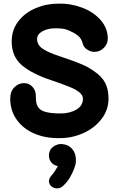

<svg xmlns="http://www.w3.org/2000/svg" viewBox="-20 -747 647 1051"><path d="M309 9Q375 9 436.5 -18.5Q498 -46 536 -96Q574 -145 574 -208Q574 -267 548 -306Q522 -345 459 -380Q421 -401 307 -439Q248 -458 215.5 -479Q183 -500 183 -533Q183 -559 211.5 -575.5Q240 -592 284 -592Q321 -592 341 -586Q361 -580 386 -566Q405 -555 416.5 -542Q428 -529 434 -505Q439 -487 458 -475Q477 -463 497 -463Q526 -463 548 -484.5Q570 -506 570 -536Q570 -592 531.5 -636.5Q493 -681 430 -705Q367 -729 299 -727Q233 -727 174.5 -702Q116 -677 80 -630Q44 -583 44 -520Q44 -438 99 -390.5Q154 -343 263 -307Q363 -273 392 -257Q434 -233 434 -207Q434 -168 398 -147Q362 -126 311 -126Q217 -126 194 -154Q182 -168 179 -184.5Q176 -201 176 -226Q176 -251 158 -271.5Q140 -292 111 -292Q82 -292 59 -269.5Q36 -247 36 -207Q36 -141 72 -91Q108 -41 170 -15Q232 11 309 9ZM329 267Q356 242 373 205Q388 177 395 145Q399 101 380 75Q363 50 335 44Q325 42 319 41.5Q313 41 298 43L281 50Q259 62 252 81Q245 100 249.5 119Q254 138 269 150Q280 159 297 162Q277 198 264 211Q246 231 248 248Q250 265 264 275Q278 285 296 284Q314 283 329 267Z"/></svg>

Font: Balsamiq Sans
Style: Bold
Weight: 700
Designer: Michael Angeles
Foundry: Balsamiq SRL
Version: Version 1.020; ttfautohint (v1.8.4.7-5d5b);gftools[0.9.26]